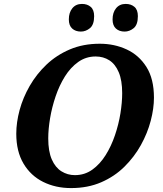

<svg xmlns="http://www.w3.org/2000/svg" viewBox="-20 -948 832 979"><path d="M342.3 11Q263.4 11 200 -20.5Q136.6 -52 99.8 -114Q63 -176 63 -266Q63 -324 80 -387Q97 -450 131.5 -510Q166 -570 217 -618.5Q268 -667 336 -696Q404 -725 488.9 -725Q563 -725 625.7 -696Q688.5 -667 726.7 -606.5Q765 -546 765 -450Q765 -395 748.5 -332Q732 -269 698.5 -208.5Q665 -148 614.5 -98Q564 -48 495.8 -18.5Q427.6 11 342.3 11ZM362 -55Q411.7 -55 450.8 -83Q489.8 -111 518.5 -156.8Q547.3 -202.7 566.1 -258.2Q585 -313.7 594 -369.7Q603 -425.7 603 -473Q603 -538 585.5 -579.5Q568 -621 537.5 -640.5Q507 -660 467.7 -660Q418.2 -660 378.9 -632Q339.6 -604 311 -558.2Q282.4 -512.3 263.6 -456.8Q244.8 -401.3 235.4 -345.3Q226 -289.3 226 -242Q226 -176.6 244 -135.3Q262 -94 293.2 -74.5Q324.4 -55 362 -55ZM615.5 -787Q588 -787 571 -802.5Q554 -818 554 -849Q554 -884 571.9 -906Q589.9 -928 620.8 -928Q648 -928 665.5 -913Q683 -898.1 683 -865.6Q683 -822 661.8 -804.5Q640.5 -787 615.5 -787ZM392.5 -787Q365 -787 348 -802.5Q331 -818 331 -849Q331 -884 348.9 -906Q366.9 -928 397.8 -928Q425 -928 442.5 -913Q460 -898.1 460 -865.6Q460 -822 438.8 -804.5Q417.5 -787 392.5 -787Z"/></svg>

Font: Noto Serif
Style: Italic
Weight: 400
Italic angle: -12°
Designer: Monotype Design Team
Foundry: Monotype Imaging Inc.
Version: Version 2.013